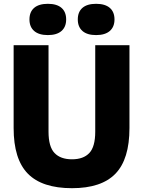

<svg xmlns="http://www.w3.org/2000/svg" viewBox="-20 -977 750 1007"><path d="M357.5 10Q201 10 126.2 -66Q51.5 -142 51.5 -305.5V-740H234.5V-286.5Q234.5 -207.5 266 -174.5Q297.5 -141.5 357.5 -141.5Q417.5 -141.5 448.5 -174.5Q479.5 -207.5 479.5 -286.5V-740H659V-305.5Q659 -142 585.5 -66Q512 10 357.5 10ZM484 -793Q437 -793 412.5 -814.5Q388 -836 388 -875Q388 -914.5 412.5 -935.8Q437 -957 484 -957Q531 -957 555.8 -935.8Q580.5 -914.5 580.5 -875Q580.5 -836 555.8 -814.5Q531 -793 484 -793ZM231 -793Q184 -793 159.2 -814.5Q134.5 -836 134.5 -875Q134.5 -914.5 159.2 -935.8Q184 -957 231 -957Q278 -957 302.5 -935.8Q327 -914.5 327 -875Q327 -836 302.5 -814.5Q278 -793 231 -793Z"/></svg>

Font: Encode Sans SemiCondensed SemiCondensed ExtraBold
Style: Regular
Weight: 800
Width: 4
Designer: Multiple Designers
Foundry: Impallari Type
Version: Version 3.000; ttfautohint (v1.8.3) -l 8 -r 50 -G 200 -x 14 